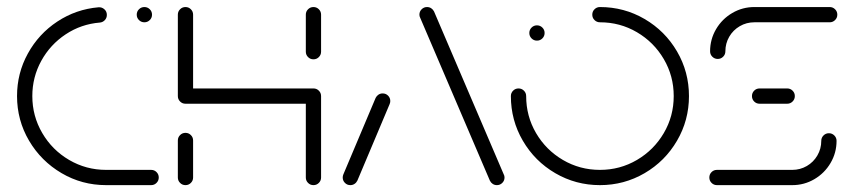

<svg xmlns="http://www.w3.org/2000/svg" viewBox="-20 -539 2487 559"><path d="M29.6 -259.3Q29.6 -325.9 61.1 -383.1Q92.6 -440.4 147 -476.3Q201.5 -512.2 267 -517.8Q276.7 -518.5 283.9 -512Q291.1 -505.6 291.1 -495.6Q291.1 -486.7 285.2 -480.4Q279.3 -474.1 270.7 -473.3Q216.3 -468.9 171.3 -439.1Q126.3 -409.3 100.2 -361.9Q74.1 -314.4 74.1 -259.3Q74.1 -201.1 103 -151.7Q131.9 -102.2 181.3 -73.3Q230.7 -44.4 288.9 -44.4H420Q429.3 -44.4 435.7 -38Q442.2 -31.5 442.2 -22.2Q442.2 -13 435.7 -6.5Q429.3 0 420 0H288.9Q218.5 0 159.1 -35Q99.6 -70 64.6 -129.4Q29.6 -188.9 29.6 -259.3ZM378.1 -496.3Q378.1 -505.6 384.6 -512Q391.1 -518.5 400.4 -518.5Q409.6 -518.5 416.1 -512Q422.6 -505.6 422.6 -496.3Q422.6 -487 416.1 -480.6Q409.6 -474.1 400.4 -474.1Q391.1 -474.1 384.6 -480.6Q378.1 -487 378.1 -496.3Z M520 0Q510.7 0 504.3 -6.5Q497.8 -13 497.8 -22.2V-130Q497.8 -139.3 504.3 -145.7Q510.7 -152.2 520 -152.2Q529.3 -152.2 535.7 -145.7Q542.2 -139.3 542.2 -130V-22.2Q542.2 -13 535.7 -6.5Q529.3 0 520 0ZM520 -518.5Q529.3 -518.5 535.7 -512Q542.2 -505.6 542.2 -496.3V-259.3Q542.2 -250 535.7 -243.5Q529.3 -237 520 -237Q510.7 -237 504.3 -243.5Q497.8 -250 497.8 -259.3V-496.3Q497.8 -505.6 504.3 -512Q510.7 -518.5 520 -518.5ZM892.6 -237H520V-281.5H892.6ZM892.6 -281.5Q901.9 -281.5 908.3 -275Q914.8 -268.5 914.8 -259.3V-22.2Q914.8 -13 908.3 -6.5Q901.9 0 892.6 0Q883.3 0 876.9 -6.5Q870.4 -13 870.4 -22.2V-259.3Q870.4 -268.5 876.9 -275Q883.3 -281.5 892.6 -281.5ZM892.6 -366.3Q883.3 -366.3 876.9 -372.8Q870.4 -379.3 870.4 -388.5V-496.3Q870.4 -505.6 876.9 -512Q883.3 -518.5 892.6 -518.5Q901.9 -518.5 908.3 -512Q914.8 -505.6 914.8 -496.3V-388.5Q914.8 -379.3 908.3 -372.8Q901.9 -366.3 892.6 -366.3Z M1000 0Q990.7 0 984.3 -6.5Q977.8 -13 977.8 -22.2Q977.8 -26.7 979.6 -31.1L1073.7 -254.1Q1076.7 -260 1082 -263.5Q1087.4 -267 1094.1 -267Q1103.3 -267 1109.8 -260.6Q1116.3 -254.1 1116.3 -244.8Q1116.3 -240.4 1114.4 -235.9L1020.4 -13Q1017.4 -7 1012 -3.5Q1006.7 0 1000 0ZM1448.9 -22.2Q1448.9 -13 1442.4 -6.5Q1435.9 0 1426.7 0Q1420 0 1414.6 -3.5Q1409.3 -7 1406.3 -13L1203.3 -487.4Q1201.1 -491.5 1201.1 -496.3Q1201.1 -505.6 1207.6 -512Q1214.1 -518.5 1223.3 -518.5Q1230 -518.5 1235.4 -515Q1240.7 -511.5 1243.7 -505.6L1446.7 -31.1Q1448.9 -27.4 1448.9 -22.2Z M1521.1 -443Q1521.1 -452.2 1527.6 -458.7Q1534.1 -465.2 1543.3 -465.2Q1552.6 -465.2 1559.1 -458.7Q1565.6 -452.2 1565.6 -443Q1565.6 -433.7 1559.1 -427.2Q1552.6 -420.7 1543.3 -420.7Q1534.1 -420.7 1527.6 -427.2Q1521.1 -433.7 1521.1 -443ZM1704.4 -496.3Q1704.4 -505.6 1710.9 -512Q1717.4 -518.5 1726.7 -518.5Q1797 -518.5 1856.7 -483.7Q1916.3 -448.9 1951.1 -389.3Q1985.9 -329.6 1985.9 -259.3Q1985.9 -188.9 1951.1 -129.3Q1916.3 -69.6 1856.7 -34.8Q1797 0 1726.7 0Q1656.3 0 1596.7 -34.8Q1537 -69.6 1502.2 -129.3Q1467.4 -188.9 1467.4 -259.3Q1467.4 -268.5 1473.9 -275Q1480.4 -281.5 1489.6 -281.5Q1498.9 -281.5 1505.4 -275Q1511.9 -268.5 1511.9 -259.3Q1511.9 -200.7 1540.7 -151.5Q1569.6 -102.2 1618.9 -73.3Q1668.1 -44.4 1726.7 -44.4Q1785.2 -44.4 1834.4 -73.3Q1883.7 -102.2 1912.6 -151.5Q1941.5 -200.7 1941.5 -259.3Q1941.5 -317.8 1912.6 -367Q1883.7 -416.3 1834.4 -445.2Q1785.2 -474.1 1726.7 -474.1Q1717.4 -474.1 1710.9 -480.6Q1704.4 -487 1704.4 -496.3Z M2393.3 -151.1Q2402.6 -151.1 2409.1 -144.6Q2415.6 -138.1 2415.6 -128.9Q2415.6 -94.1 2398.1 -64.4Q2380.7 -34.8 2351.1 -17.4Q2321.5 0 2286.7 0H2067.4Q2058.1 0 2051.7 -6.5Q2045.2 -13 2045.2 -22.2Q2045.2 -31.5 2051.7 -38Q2058.1 -44.4 2067.4 -44.4H2286.7Q2309.6 -44.4 2329.1 -55.7Q2348.5 -67 2359.8 -86.5Q2371.1 -105.9 2371.1 -128.9Q2371.1 -138.1 2377.6 -144.6Q2384.1 -151.1 2393.3 -151.1ZM2294.1 -259.3Q2294.1 -250 2287.6 -243.5Q2281.1 -237 2271.9 -237H2191.5Q2182.2 -237 2175.7 -243.5Q2169.3 -250 2169.3 -259.3Q2169.3 -268.5 2175.7 -275Q2182.2 -281.5 2191.5 -281.5H2271.9Q2281.1 -281.5 2287.6 -275Q2294.1 -268.5 2294.1 -259.3ZM2069.6 -367.4Q2060.4 -367.4 2053.9 -373.9Q2047.4 -380.4 2047.4 -389.6Q2047.4 -424.4 2064.8 -454.1Q2082.2 -483.7 2111.9 -501.1Q2141.5 -518.5 2176.3 -518.5H2395.6Q2404.8 -518.5 2411.3 -512Q2417.8 -505.6 2417.8 -496.3Q2417.8 -487 2411.3 -480.6Q2404.8 -474.1 2395.6 -474.1H2176.3Q2153.3 -474.1 2133.9 -462.8Q2114.4 -451.5 2103.1 -432Q2091.9 -412.6 2091.9 -389.6Q2091.9 -380.4 2085.4 -373.9Q2078.9 -367.4 2069.6 -367.4Z"/></svg>

Font: 26F Galaxy Hebrew
Style: Regular
Weight: 400
Designer: C₂₉H₂₅N₃O₅
Version: Version 1.000